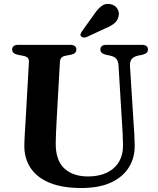

<svg xmlns="http://www.w3.org/2000/svg" viewBox="-20 -925 790 963"><path d="M592.5 -299.5 574.5 -595.5Q573.5 -617 564 -629Q554.5 -641 534.5 -645.5L511 -650.5Q495.5 -654.5 489.5 -660.8Q483.5 -667 483.5 -677Q483.5 -687.5 491 -693.8Q498.5 -700 512.5 -700H693Q707 -700 714.5 -693.8Q722 -687.5 722 -677Q722 -666.5 715.8 -660.5Q709.5 -654.5 694.5 -650.5L672.5 -646Q647.5 -640 639 -626.8Q630.5 -613.5 632 -592L650.5 -300Q652.5 -274.5 653.8 -250Q655 -225.5 655.5 -199Q657 -136.5 627.5 -87.5Q598 -38.5 538.2 -10.2Q478.5 18 387 18Q292 18 228.2 -8.5Q164.5 -35 132.8 -83.5Q101 -132 102 -197.5Q102 -209.5 103 -227.5Q104 -245.5 105.2 -269.2Q106.5 -293 108.5 -321.5L125 -613.5Q126 -628 118.8 -635.2Q111.5 -642.5 94 -645.5L68.5 -650.5Q41 -656.5 41 -676.5Q41 -687.5 48.5 -693.8Q56 -700 70.5 -700H334Q348 -700 355.5 -693.8Q363 -687.5 363 -676.5Q363 -666.5 356.8 -660.2Q350.5 -654 335.5 -650.5L309.5 -645.5Q295 -643 288.2 -635.8Q281.5 -628.5 280.5 -614.5L264 -322Q262 -287.5 261 -259Q260 -230.5 259.5 -208.5Q258.5 -122 301.8 -81Q345 -40 422 -40Q477 -40 516.5 -59.2Q556 -78.5 577 -114.2Q598 -150 597 -199.5Q596 -234 595 -257Q594 -280 592.5 -299.5ZM451.5 -852.5Q470 -880 489.5 -894.8Q509 -909.5 535 -904Q558 -899 568.8 -881Q579.5 -863 575 -844.5Q570.5 -822 553.8 -808.2Q537 -794.5 509 -783L414 -739Q407 -736.5 399.2 -737Q391.5 -737.5 387 -742.5Q382 -748 384.2 -754.5Q386.5 -761 390.5 -767Z"/></svg>

Font: Fraunces SemiBold
Style: Regular
Weight: 600
Version: Version 1.000;[b76b70a41]